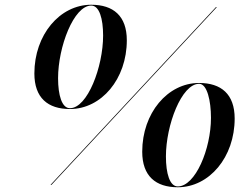

<svg xmlns="http://www.w3.org/2000/svg" viewBox="-20 -780 1040 810"><path d="M275 -320C408 -320 515 -447 515 -610C515 -713 458 -760 365 -760C232 -760 125 -633 125 -470C125 -367 182 -320 275 -320ZM365 -756.5C399 -756.5 415 -701.5 415 -630C415 -498 349 -323.5 275 -323.5C241 -323.5 225 -378.5 225 -450C225 -582 291 -756.5 365 -756.5ZM891 -750 193 0H197L895 -750ZM730 10C863 10 970 -117 970 -280C970 -383 913 -430 820 -430C687 -430 580 -303 580 -140C580 -37 637 10 730 10ZM820 -426.5C854 -426.5 870 -354.5 870 -283C870 -151 804 6.5 730 6.5C696 6.5 680 -48.5 680 -120C680 -252 746 -426.5 820 -426.5Z"/></svg>

Font: Bodoni* 48pt
Style: Italic
Weight: 400
Italic angle: -13°
Version: Version 2.3